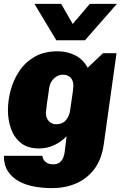

<svg xmlns="http://www.w3.org/2000/svg" viewBox="-23 -786 643 992"><path d="M245 186Q199 186 154.5 178Q110 170 74.5 150.5Q39 131 18 99Q-3 67 -3 19H196Q196 27 201.5 37.5Q207 48 219.5 55.5Q232 63 252 63Q275 63 287.5 51.5Q300 40 305.5 23.5Q311 7 312 -7L321 -82Q293 -53 256.5 -36Q220 -19 179 -19Q121 -19 86 -46.5Q51 -74 34.5 -119Q18 -164 18 -216Q18 -268 32.5 -321.5Q47 -375 78 -420.5Q109 -466 157.5 -493.5Q206 -521 275 -521Q324 -521 365 -500.5Q406 -480 430 -436L509 -511H579L513 -40Q502 38 464 88Q426 138 369.5 162Q313 186 245 186ZM267 -144Q299 -144 317 -164.5Q335 -185 339 -214Q345 -256 350.5 -292.5Q356 -329 356 -342Q356 -371 341 -385.5Q326 -400 303 -400Q285 -400 269.5 -391Q254 -382 244 -366.5Q234 -351 231 -330Q224 -286 219 -247.5Q214 -209 214 -203Q214 -177 229 -160.5Q244 -144 267 -144ZM581 -766 416 -578H268L155 -766H293L385 -606H305L441 -766Z"/></svg>

Font: Chivo Medium Black
Style: Italic
Weight: 900
Italic angle: -8.05°
Version: Version 2.002